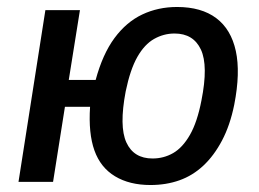

<svg xmlns="http://www.w3.org/2000/svg" viewBox="-20 -521 743 550"><path d="M411 9Q351 9 309.5 -16Q268 -41 250.5 -90Q233 -139 238 -215H166L132 0H33L110 -492H209L177 -292H254Q274 -366 308 -412Q342 -458 387.5 -479.5Q433 -501 487 -501Q557 -501 599.5 -469Q642 -437 655.5 -375Q669 -313 651 -221Q639 -162 616 -118.5Q593 -75 562.5 -46.5Q532 -18 494 -4.5Q456 9 411 9ZM417 -67Q449 -67 476 -82.5Q503 -98 524 -134.5Q545 -171 557 -233Q577 -333 555.5 -379Q534 -425 480 -425Q449 -425 421.5 -409.5Q394 -394 373.5 -358Q353 -322 340 -259Q321 -159 342 -113Q363 -67 417 -67Z"/></svg>

Font: Nunito Sans 10pt Condensed SemiBold
Style: Italic
Weight: 600
Width: 3
Italic angle: -9°
Designer: Vernon Adams
Foundry: Vernon Adams
Version: Version 3.101;gftools[0.9.27]